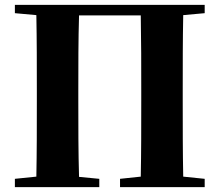

<svg xmlns="http://www.w3.org/2000/svg" viewBox="-20 -767 901 787"><path d="M41 -713 129 -705C131 -602 131 -499 131 -395V-353C131 -245 131 -143 129 -43L41 -34V0H387V-34L304 -42C301 -145 301 -247 301 -355V-395C301 -499 301 -603 304 -704H557C559 -601 559 -499 559 -395V-355C559 -246 559 -143 557 -43L472 -34V0H819V-34L731 -43C729 -145 729 -247 729 -353V-395C729 -499 729 -603 731 -705L819 -713V-747H41Z"/></svg>

Font: GenKiMin2 TW H
Style: Regular
Weight: 900
Version: Version 2.100;PS 2.1;hotconv 16.6.51;makeotf.lib2.5.65220 DE